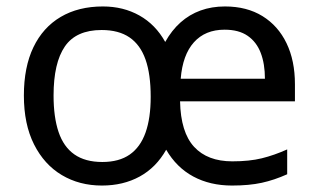

<svg xmlns="http://www.w3.org/2000/svg" viewBox="-20 -565 986 595"><path d="M677 -545Q745 -545 793.5 -515Q842 -485 868 -431Q894 -377 894 -304V-251H538Q540 -155 581.5 -110Q623 -65 700 -65Q753 -65 791.5 -74.5Q830 -84 870 -102V-25Q830 -7 791 1.5Q752 10 699 10Q631 10 579 -18Q527 -46 495 -101Q464 -46 413 -18Q362 10 296 10Q226 10 171.5 -22.5Q117 -55 85.5 -117.5Q54 -180 54 -269Q54 -357 83.5 -418.5Q113 -480 168 -512.5Q223 -545 299 -545Q362 -545 412 -517Q462 -489 492 -435Q512 -471 539.5 -495.5Q567 -520 601.5 -532.5Q636 -545 677 -545ZM295 -472Q216 -472 181 -421Q146 -370 146 -269Q146 -202 161.5 -156Q177 -110 210.5 -86.5Q244 -63 297 -63Q349 -63 382 -86Q415 -109 431 -154Q447 -199 447 -265Q447 -335 431 -380.5Q415 -426 381.5 -449Q348 -472 295 -472ZM676 -473Q616 -473 581 -434Q546 -395 540 -321H801Q801 -367 788 -401Q775 -435 747.5 -454Q720 -473 676 -473Z"/></svg>

Font: Noto Sans Lao UI
Style: Regular
Weight: 400
Designer: Monotype Design Team
Foundry: Monotype Imaging Inc.
Version: Version 2.000